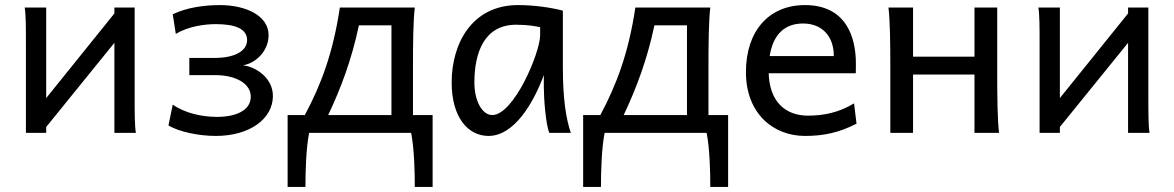

<svg xmlns="http://www.w3.org/2000/svg" viewBox="-20 -528 4666 763"><path d="M78.1 -498C83 -470.7 83 -416.5 83 -349.1V0H163.6V-23.4L434.6 -357.9V0H520C515.1 -27.3 515.1 -81.5 515.1 -148.9V-498H434.6V-474.6L163.6 -138.2V-498Z M837.4 12.2C973.6 12.2 1064.5 -56.6 1064.5 -146.5C1064.5 -220.7 993.2 -263.7 944.8 -268.6C993.2 -274.9 1047.4 -323.2 1047.4 -388.2C1047.4 -466.8 955.1 -507.8 854.5 -507.8C788.1 -507.8 719.7 -497.1 666.5 -471.2L678.7 -393.1C728.5 -423.8 794.4 -432.1 837.4 -432.1C912.1 -432.1 961.9 -415 961.9 -368.7C961.9 -322.8 907.7 -297.9 835 -297.9H732.4V-229.5H835C917 -229.5 976.6 -195.8 976.6 -144C976.6 -90.3 919.9 -63.5 842.3 -63.5C781.7 -63.5 714.4 -78.6 666.5 -112.3L649.4 -29.3C693.8 -3.4 771.5 12.2 837.4 12.2Z M1123 -70.8V214.8H1193.8C1193.8 152.8 1196.3 61 1208.5 0H1613.8C1626 61 1628.4 152.8 1628.4 214.8H1699.2V-70.8H1621.1V-258.8C1621.1 -354 1622.1 -446.8 1628.4 -498H1330.6C1303.2 -315.9 1255.4 -190.4 1191.4 -70.8ZM1284.2 -70.8C1336.4 -180.7 1378.4 -294.9 1406.2 -427.2H1535.6V-70.8Z M2141.1 -180.7C2141.1 -137.7 2148.9 -30.8 2163.1 0H2248.5C2229.5 -54.7 2216.8 -135.7 2216.8 -258.8V-485.8C2167.5 -498.5 2101.6 -507.8 2038.6 -507.8C1856 -507.8 1774.9 -355.5 1774.9 -200.2C1774.9 -62 1839.4 12.2 1921.4 12.2C2023.4 12.2 2100.1 -118.7 2141.1 -229.5ZM2031.2 -429.7C2080.1 -429.7 2110.4 -423.3 2126.5 -419.9V-388.2C2126.5 -318.8 2022 -70.8 1936 -70.8C1897.5 -70.8 1865.2 -124.5 1865.2 -200.2C1865.2 -317.9 1903.8 -429.7 2031.2 -429.7Z M2297.4 -70.8V214.8H2368.2C2368.2 152.8 2370.6 61 2382.8 0H2788.1C2800.3 61 2802.7 152.8 2802.7 214.8H2873.5V-70.8H2795.4V-258.8C2795.4 -354 2796.4 -446.8 2802.7 -498H2504.9C2477.5 -315.9 2429.7 -190.4 2365.7 -70.8ZM2458.5 -70.8C2510.7 -180.7 2552.7 -294.9 2580.6 -427.2H2710V-70.8Z M3380.9 -236.8C3381.3 -245.6 3381.3 -266.1 3381.3 -274.9C3381.3 -384.8 3339.8 -507.8 3178.7 -507.8C3034.2 -507.8 2944.3 -403.3 2944.3 -241.7C2944.3 -75.7 3054.2 12.2 3178.7 12.2C3253.9 12.2 3314.5 -1 3383.8 -36.6L3374 -117.2C3314.5 -81.1 3253.9 -68.4 3190.9 -68.4C3102.5 -68.4 3038.1 -122.6 3034.7 -236.8ZM3038.6 -305.2C3052.7 -393.6 3100.1 -434.6 3171.4 -434.6C3242.2 -434.6 3293.5 -389.2 3293.5 -305.2Z M3518.1 0H3608.4V-231.9H3852.5V0H3950.2C3943.8 -51.3 3942.9 -144 3942.9 -239.3V-498H3852.5V-302.7H3608.4V-498H3510.7C3517.1 -446.8 3518.1 -354 3518.1 -258.8Z M4106.4 -498C4111.3 -470.7 4111.3 -416.5 4111.3 -349.1V0H4191.9V-23.4L4462.9 -357.9V0H4548.3C4543.5 -27.3 4543.5 -81.5 4543.5 -148.9V-498H4462.9V-474.6L4191.9 -138.2V-498Z"/></svg>

Font: Andika
Style: Regular
Weight: 400
Designer: Victor Gaultney, Annie Olsen, Julie Remington, Don Collingsworth, Eric Hays
Foundry: SIL International
Version: Version 1.000